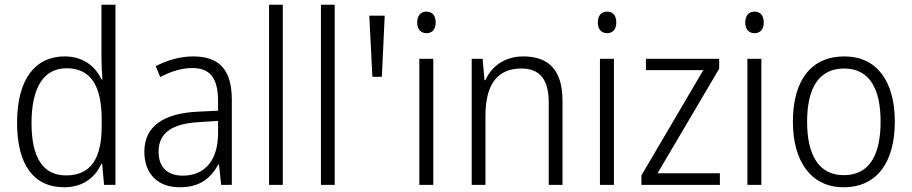

<svg xmlns="http://www.w3.org/2000/svg" viewBox="-20 -780 3847 810"><path d="M250 10C334 10 382 -34 408 -89H411L419 0H467V-760H408V-537C408 -510 410 -474 412 -445H408C383 -499 332 -542 253 -542C127 -542 52 -444 52 -262C52 -84 123 10 250 10ZM259 -40C159 -40 113 -118 113 -261C113 -409 163 -492 261 -492C365 -492 409 -415 409 -275V-248C409 -114 365 -40 259 -40Z M795 -542C738 -542 683 -525 637 -501L656 -455C702 -479 746 -493 791 -493C864 -493 900 -454 900 -352V-313L816 -309C668 -302 589 -246 589 -140C589 -49 643 10 738 10C825 10 869 -29 901 -86H904L913 0H958V-359C958 -485 906 -542 795 -542ZM823 -265 900 -270V-216C899 -105 846 -39 751 -39C688 -39 649 -73 649 -140C649 -219 705 -259 823 -265Z M1173 0V-760H1115V0Z M1392 0V-760H1334V0Z M1603 -714H1538L1551 -456H1591Z M1779 -731C1754 -731 1740 -713 1740 -685C1740 -657 1755 -640 1779 -640C1804 -640 1818 -657 1818 -685C1818 -713 1805 -731 1779 -731ZM1808 -532H1749V0H1808Z M2188 -542C2108 -542 2053 -499 2028 -442H2024L2016 -532H1970V0H2028V-291C2028 -425 2079 -491 2180 -491C2256 -491 2295 -446 2295 -348V0H2353V-355C2353 -484 2295 -542 2188 -542Z M2541 -731C2516 -731 2502 -713 2502 -685C2502 -657 2517 -640 2541 -640C2566 -640 2580 -657 2580 -685C2580 -713 2567 -731 2541 -731ZM2570 -532H2511V0H2570Z M3017 0V-49H2754L3014 -490V-532H2705V-484H2947L2686 -40V0Z M3163 -731C3138 -731 3124 -713 3124 -685C3124 -657 3139 -640 3163 -640C3188 -640 3202 -657 3202 -685C3202 -713 3189 -731 3163 -731ZM3192 -532H3133V0H3192Z M3755 -267C3755 -436 3680 -542 3542 -542C3403 -542 3325 -442 3325 -267C3325 -96 3404 10 3539 10C3680 10 3755 -96 3755 -267ZM3385 -267C3385 -410 3436 -491 3541 -491C3650 -491 3695 -403 3695 -267C3695 -125 3647 -41 3540 -41C3434 -41 3385 -126 3385 -267Z"/></svg>

Font: Noto Sans Bengali SemiCondensed Light
Style: Regular
Weight: 300
Width: 4
Designer: Joana Ranito - Universal Thirst; Jelle Bosma - Monotype Design Team
Foundry: Universal Thirst ehf.
Version: Version 3.000